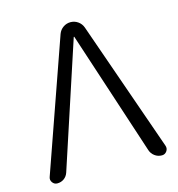

<svg xmlns="http://www.w3.org/2000/svg" viewBox="-108 -825 855 920"><g transform="rotate(-15 319.5 -365.0)"><path d="M64 0Q49 0 40 -12.5Q31 -25 36 -39L264 -688Q271 -707 287.5 -718.5Q304 -730 324 -730Q344 -730 360.5 -718.5Q377 -707 384 -688L611 -40Q616 -25 607 -12.5Q598 0 583 0Q563 0 547.5 -11.5Q532 -23 526 -41L324 -657Q324 -658 323 -658Q321 -658 321 -657L118 -39Q112 -21 97.5 -10.5Q83 0 64 0Z"/></g></svg>

Font: Rounded Mplus 1c
Style: Regular
Weight: 400
Version: Version 1.059.20150529